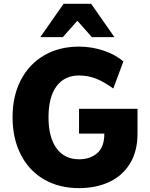

<svg xmlns="http://www.w3.org/2000/svg" viewBox="-20 -975 786 1007"><path d="M45.9 -360.4Q45.9 -471.7 89.4 -555.2Q132.8 -638.7 211.4 -684.6Q290 -730.5 394.5 -730.5Q461.9 -730.5 524.9 -709Q587.9 -687.5 627 -652.3L574.2 -510.7Q527.3 -544.9 484.9 -562Q442.4 -579.1 394.5 -579.1Q318.4 -579.1 276.4 -522.5Q234.4 -465.8 234.4 -360.4Q234.4 -254.9 276.4 -197.3Q318.4 -139.6 394.5 -139.6Q453.1 -139.6 490.2 -171.9Q527.3 -204.1 527.3 -274.4H394.5V-404.3H701.2V-274.4Q701.2 -180.7 661.1 -116.2Q621.1 -51.8 551.8 -20Q482.4 11.7 394.5 11.7Q290 11.7 210.9 -34.2Q131.8 -80.1 88.9 -164.6Q45.9 -249 45.9 -360.4ZM313.5 -955.1H458L580.1 -780.3H461.9L385.7 -866.2L309.6 -780.3H191.4Z"/></svg>

Font: Min Sans Black
Style: Regular
Weight: 900
Designer: Jinseong-Kim, NotoSansCJK, Nunito
Foundry: Jinseong-Kim
Version: Version 1.000